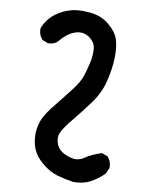

<svg xmlns="http://www.w3.org/2000/svg" viewBox="-51 -749 603 790"><g transform="rotate(5 250.0 -354.0)"><path d="M108.4 -168Q108.4 -178.2 109.4 -188.5Q113.8 -222.2 128.9 -248.8Q144 -275.4 181.6 -313.5Q217.8 -351.1 247.1 -383.3Q276.4 -415.5 287.1 -440.4Q298.3 -466.8 307.9 -497.1Q317.4 -527.3 317.4 -555.7Q317.4 -581.5 293.5 -602.1Q275.4 -617.2 252.9 -617.2Q245.1 -617.2 236.8 -615.2Q203.1 -607.9 169.4 -573.2Q155.3 -561 134.8 -561Q131.8 -561 127 -561.5L104 -572.8L103 -574.7Q91.3 -590.8 91.3 -611.3Q91.3 -614.3 91.8 -619.1Q109.4 -657.7 148.4 -681.6Q178.2 -699.7 216.8 -705.6Q227.1 -707 239.3 -707Q261.7 -707 291 -701.7Q336.9 -692.9 367.9 -661.9Q398.9 -630.9 405.3 -598.6Q408.7 -581.5 408.7 -562.5Q408.7 -501.5 384.3 -429.2Q367.2 -377.9 329.1 -334.7Q291 -291.5 256.1 -256.1Q221.2 -220.7 209 -199.2Q202.1 -187 202.1 -172.4Q202.1 -130.4 240.7 -109.9Q268.1 -95.7 285.2 -95.7Q303.7 -95.7 324.2 -107.9Q343.8 -119.6 388.7 -130.4L412.6 -118.7L413.6 -117.2Q425.3 -101.6 425.3 -80.6Q425.3 -77.1 424.8 -71.8L411.6 -47.9Q383.8 -24.4 352.5 -11.2Q328.1 -1 298.8 -1Q290 -1 279.8 -2Q245.6 -10.3 214.8 -22Q182.1 -34.7 152.8 -64Q123.5 -93.3 114.7 -123.5Q108.4 -145 108.4 -168Z"/></g></svg>

Font: Bakudai
Style: Bold
Weight: 700
Version: Version 1.48